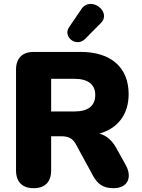

<svg xmlns="http://www.w3.org/2000/svg" viewBox="-20 -977 746 1006"><path d="M509 -857C567 -916 454 -1000 407 -930L341 -833C309 -784 379 -727 426 -773ZM156 9C216 9 248 -24 248 -84V-263H303C335 -263 360 -253 376 -224L467 -57C492 -11 522 9 574 9C653 9 672 -51 640 -110L590 -200C568 -241 538 -267 501 -277C599 -305 654 -379 654 -484C654 -622 563 -705 403 -705H157C97 -705 64 -672 64 -612V-84C64 -24 97 9 156 9ZM248 -564H370C440 -564 479 -536 479 -479C479 -421 440 -393 370 -393H248Z"/></svg>

Font: Nunito Black
Style: Regular
Weight: 900
Designer: Vernon Adams
Foundry: Vernon Adams
Version: Version 3.602